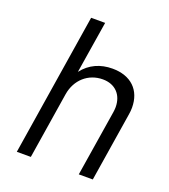

<svg xmlns="http://www.w3.org/2000/svg" viewBox="-130 -794 783 888"><g transform="rotate(20 262.0 -350.0)"><path d="M340 -513C281 -513 230 -491 194 -444L235 -700H166L55 0H124L176 -328C188 -401 243 -451 315 -451C376 -451 414 -411 414 -350C414 -342 413 -334 412 -326L360 0H429L483 -340C485 -352 486 -363 486 -374C486 -460 431 -513 340 -513Z"/></g></svg>

Font: Arthouse Owned
Style: Italic
Weight: 400
Italic angle: -10°
Designer: Jeremy Tribby
Foundry: Tribby Type
Version: Version 1.000;PS 001.000;hotconv 1.0.88;makeotf.lib2.5.64775